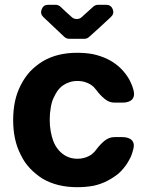

<svg xmlns="http://www.w3.org/2000/svg" viewBox="-20 -775 627 805"><path d="M250 -620.1Q227.5 -640.6 161.1 -704.1Q147.5 -717.8 154.8 -736.3Q162.1 -754.9 181.6 -754.9H212.9Q224.6 -754.9 233.4 -747.1Q249 -731.4 282.2 -702.1Q290 -695.3 301.8 -695.3Q313.5 -695.3 321.3 -702.1L371.1 -747.1Q379.9 -754.9 391.6 -754.9H424.8Q445.3 -754.9 452.6 -736.3Q460 -717.8 445.3 -704.1Q395.5 -657.2 353.5 -620.1Q344.7 -612.3 334 -612.3H270.5Q258.8 -612.3 250 -620.1ZM492.2 -200.2Q520.5 -200.2 533.2 -186.5Q545.9 -172.9 538.1 -146.5Q534.2 -130.9 528.3 -117.2Q521.5 -103.5 513.7 -90.8Q498 -66.4 477.5 -47.9Q456.1 -30.3 429.7 -16.6Q403.3 -2.9 372.1 3.9Q339.8 9.8 303.7 9.8Q261.7 9.8 225.6 1Q189.5 -7.8 159.2 -25.4Q129.9 -43.9 106.4 -68.4Q83 -92.8 67.4 -125Q50.8 -157.2 43 -193.4Q35.2 -229.5 35.2 -271.5Q35.2 -313.5 43 -350.6Q50.8 -386.7 67.4 -418.9Q84 -451.2 106.4 -475.6Q129.9 -500 160.2 -518.6Q190.4 -536.1 225.6 -544.9Q261.7 -553.7 303.7 -553.7Q338.9 -553.7 370.1 -547.9Q401.4 -541 428.7 -528.3Q455.1 -515.6 476.6 -497.1Q498 -478.5 513.7 -455.1Q522.5 -442.4 528.3 -428.7Q535.2 -415 539.1 -399.4Q542 -389.6 542 -380.9Q542 -367.2 534.2 -358.4Q521.5 -344.7 493.2 -344.7Q481.4 -344.7 460 -344.7Q437.5 -344.7 418.9 -360.4Q399.4 -376 384.8 -396.5Q381.8 -400.4 378.9 -403.3Q376 -407.2 373 -410.2Q359.4 -422.9 342.8 -428.7Q326.2 -435.5 304.7 -435.5Q287.1 -435.5 272.5 -430.7Q256.8 -425.8 244.1 -417Q230.5 -407.2 220.7 -393.6Q210.9 -378.9 203.1 -361.3Q195.3 -342.8 192.4 -321.3Q188.5 -298.8 188.5 -273.4Q188.5 -247.1 192.4 -225.6Q196.3 -203.1 203.1 -184.6Q210 -166 220.7 -152.3Q230.5 -138.7 244.1 -128.9Q256.8 -119.1 272.5 -114.3Q287.1 -109.4 304.7 -109.4Q318.4 -109.4 330.1 -112.3Q341.8 -115.2 351.6 -120.1Q362.3 -125 370.1 -132.8Q377.9 -139.6 384.8 -149.4Q399.4 -168.9 418 -184.6Q437.5 -200.2 460 -200.2Q467.8 -200.2 475.6 -200.2Q484.4 -200.2 492.2 -200.2Z"/></svg>

Font: DeepSea
Style: Bold
Weight: 700
Designer: Stem
Version: Version 3.019;git-0a5106e0b